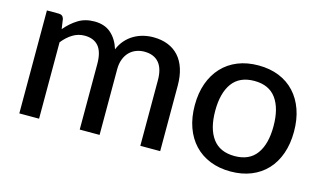

<svg xmlns="http://www.w3.org/2000/svg" viewBox="-68 -712 1533 915"><g transform="rotate(15 698.0 -254.5)"><path d="M68.5 0V-508H127Q147.5 -508 152.5 -488.5L159.5 -440Q187.5 -473.5 221.8 -494.8Q256 -516 302 -516Q352.5 -516 384 -488.2Q415.5 -460.5 430 -413Q441 -440 458.5 -459.5Q476 -479 497.5 -491.5Q519 -504 543.2 -510Q567.5 -516 592.5 -516Q633 -516 664.8 -503.2Q696.5 -490.5 718.5 -466Q740.5 -441.5 752 -405.5Q763.5 -369.5 763.5 -323.5V0H665.5V-323.5Q665.5 -380.5 640.8 -409.5Q616 -438.5 568.5 -438.5Q547.5 -438.5 528.5 -431.2Q509.5 -424 495.2 -409.5Q481 -395 472.8 -373.5Q464.5 -352 464.5 -323.5V0H366.5V-323.5Q366.5 -382.5 343 -410.5Q319.5 -438.5 274 -438.5Q242.5 -438.5 215.5 -422Q188.5 -405.5 166 -377V0Z M1111.5 -516Q1167.5 -516 1212.8 -497.8Q1258 -479.5 1289.8 -445.2Q1321.5 -411 1338.5 -362.8Q1355.5 -314.5 1355.5 -254.5Q1355.5 -194.5 1338.5 -146Q1321.5 -97.5 1289.8 -63.5Q1258 -29.5 1212.8 -11.2Q1167.5 7 1111.5 7Q1055 7 1009.8 -11.2Q964.5 -29.5 932.5 -63.5Q900.5 -97.5 883.2 -146Q866 -194.5 866 -254.5Q866 -314.5 883.2 -362.8Q900.5 -411 932.5 -445.2Q964.5 -479.5 1009.8 -497.8Q1055 -516 1111.5 -516ZM1111.5 -69Q1183.5 -69 1219 -117.5Q1254.5 -166 1254.5 -254Q1254.5 -342 1219 -390.8Q1183.5 -439.5 1111.5 -439.5Q1038.5 -439.5 1002.8 -390.8Q967 -342 967 -254Q967 -166 1002.8 -117.5Q1038.5 -69 1111.5 -69Z"/></g></svg>

Font: Lato 2
Style: Regular
Weight: 500
Designer: Lukasz Dziedzic with Adam Twardoch and Botio Nikoltchev
Foundry: tyPoland Lukasz Dziedzic
Version: Version 2.015; 2015-08-06; http://www.latofonts.com/